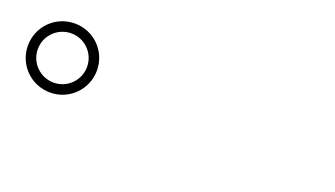

<svg xmlns="http://www.w3.org/2000/svg" viewBox="-35 -1035 1071 613"><g transform="rotate(20 500.0 -728.0)"><path d="M143.1 -610.5C208.1 -610.5 260.2 -662.6 260.2 -727.8C260.2 -792.9 208.1 -844.9 143.1 -844.9C77.8 -844.9 25.7 -792.9 25.7 -727.8C25.7 -662.6 77.8 -610.5 143.1 -610.5ZM143.1 -644.1C96.7 -644.1 59.3 -681.5 59.3 -727.8C59.3 -774 96.7 -811.4 143.1 -811.4C189.2 -811.4 226.6 -774 226.6 -727.8C226.6 -681.5 189.2 -644.1 143.1 -644.1Z"/></g></svg>

Font: Source Han Serif CN VF
Style: Regular
Weight: 250
Designer: Ryoko NISHIZUKA 西塚涼子 (kana & ideographs); Frank Grießhammer (Latin, Greek & Cyrillic); Wenlong ZHANG 张文龙 (bopomofo); San
Foundry: Adobe
Version: Version 2.002;hotconv 1.1.0;makeotfexe 2.6.0